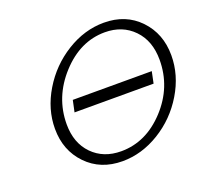

<svg xmlns="http://www.w3.org/2000/svg" viewBox="-125 -858 1090 1023"><g transform="rotate(-20 420.0 -347.0)"><path d="M123 -268.1Q123 -378.9 185.1 -481.9Q247.1 -585 348.6 -647.9Q450.2 -710.9 560.1 -710.9Q684.1 -710.9 762 -629.4Q839.8 -547.9 839.8 -424.8Q839.8 -313 777.8 -210Q715.8 -106.9 614.5 -44.9Q513.2 17.1 403.8 17.1Q279.8 17.1 201.4 -64Q123 -145 123 -268.1ZM189.9 -269Q189.9 -163.1 252.4 -99.1Q314.9 -35.2 415 -35.2Q556.2 -35.2 664.6 -152.1Q772.9 -269 772.9 -423.8Q772.9 -531.7 710 -596.4Q647 -661.1 547.9 -661.1Q407.7 -661.1 298.8 -542Q189.9 -422.9 189.9 -269ZM251 -314.9 265.1 -380.9H712.9L699.2 -314.9Z"/></g></svg>

Font: CMU Bright
Style: Oblique
Weight: 500
Italic angle: -12°
Version: Version 0.7.0